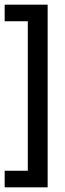

<svg xmlns="http://www.w3.org/2000/svg" viewBox="-23 -675 280 822"><path d="M-3 -655H181V127H-3V56H96V-584H-3Z"/></svg>

Font: Podkova Medium
Style: Regular
Weight: 500
Designer: Ilya Yudin
Foundry: Cyreal (www.cyreal.org)
Version: Version 2.103